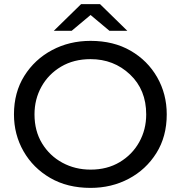

<svg xmlns="http://www.w3.org/2000/svg" viewBox="-20 -907 880 935"><path d="M421 8Q308 8 224.5 -40.5Q141 -89 94.5 -170.5Q48 -252 48 -350Q48 -457 98.5 -537.5Q149 -618 233.5 -663Q318 -708 421 -708Q533 -708 616 -660Q699 -612 745.5 -530.5Q792 -449 792 -350Q792 -242 741.5 -161.5Q691 -81 607 -36.5Q523 8 421 8ZM421 -81Q502 -81 563 -117.5Q624 -154 658 -215Q692 -276 692 -350Q692 -470 613 -544.5Q534 -619 421 -619Q339 -619 277.5 -582.5Q216 -546 182 -485Q148 -424 148 -350Q148 -269 185 -208.5Q222 -148 284 -114.5Q346 -81 421 -81ZM600 -757H513L421 -834L329 -757H242L375 -887H467Z"/></svg>

Font: Argentum Novus
Style: Regular
Weight: 400
Designer: Julieta Ulanovsky
Foundry: Julieta Ulanovsky
Version: Version 7.20;July 27, 2021;FontCreator 13.0.0.2683 64-bit